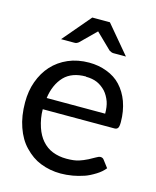

<svg xmlns="http://www.w3.org/2000/svg" viewBox="-110 -791 709 875"><g transform="rotate(15 244.5 -354.0)"><path d="M256 -514Q301 -514 340 -499Q380 -484 406 -456Q434 -426 449 -385Q465 -340 465 -289Q465 -268 460 -261Q455 -254 444 -254H106Q106 -212 120 -170Q132 -135 152 -112Q174 -87 202 -76Q232 -64 268 -64Q304 -64 326 -71Q345 -77 367 -88L396 -104Q409 -112 417 -112Q428 -112 434 -103L459 -70Q444 -51 420 -36Q391 -18 370 -11Q340 -1 316 3Q286 8 260 8Q209 8 164 -10Q123 -26 88 -63Q56 -96 38 -148Q20 -199 20 -264Q20 -318 36 -362Q53 -409 83 -442Q114 -476 158 -495Q202 -514 257 -514ZM258 -449Q192 -449 156 -412Q119 -373 110 -308H386Q386 -341 378 -364Q368 -391 352 -409Q334 -428 312 -438Q289 -448 258 -448ZM351 -584Q342 -584 331 -591L258 -662L186 -591Q184 -589 178 -586Q174 -584 166 -584H104L216 -716H299L410 -584Z"/></g></svg>

Font: Aleo
Style: Regular
Weight: 400
Designer: Alessio Laiso
Version: Version 1.1